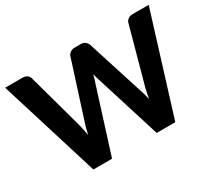

<svg xmlns="http://www.w3.org/2000/svg" viewBox="-138 -969 1334 1212"><g transform="rotate(-30 529.0 -363.0)"><path d="M1052 -725.5 827 0H691.5L543 -474.5Q539.5 -484.5 536 -496.5Q532.5 -508.5 529.5 -522Q526.5 -508.5 523 -496.5Q519.5 -484.5 516 -474.5L366 0H230L5.5 -725.5H131.5Q151 -725.5 164.2 -716.5Q177.5 -707.5 181.5 -692.5L294 -283.5Q298 -266.5 302.2 -246.8Q306.5 -227 310.5 -205Q315 -227.5 320 -247Q325 -266.5 331 -283.5L462 -692.5Q466 -705 479.2 -715.2Q492.5 -725.5 511.5 -725.5H555.5Q575 -725.5 587.2 -716.2Q599.5 -707 605.5 -692.5L736 -283.5Q742 -267.5 747 -248.8Q752 -230 756.5 -209Q760.5 -230 764.2 -248.8Q768 -267.5 772 -283.5L884.5 -692.5Q888 -705.5 901.5 -715.5Q915 -725.5 934 -725.5Z"/></g></svg>

Font: LatoLatin Heavy
Style: Regular
Weight: 800
Designer: Lukasz Dziedzic with Adam Twardoch and Botio Nikoltchev
Foundry: tyPoland Lukasz Dziedzic
Version: Version 2.015; 2015-08-06; http://www.latofonts.com/